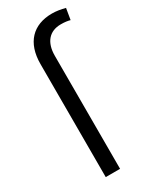

<svg xmlns="http://www.w3.org/2000/svg" viewBox="-197 -813 701 866"><g transform="rotate(-30 153.5 -380.0)"><path d="M154.8 -588.9C154.8 -657.7 188.5 -698.2 249 -698.2C270 -698.2 284.7 -695.8 296.9 -692.4L306.6 -750.5C283.7 -756.3 261.7 -760.3 238.3 -760.3C140.1 -760.3 80.1 -699.7 80.1 -588.9V0H154.8Z"/></g></svg>

Font: Vazirmatn Light
Style: Regular
Weight: 300
Designer: Saber Rastikerdar
Foundry: Saber Rastikerdar
Version: Version 33.003